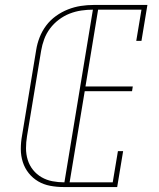

<svg xmlns="http://www.w3.org/2000/svg" viewBox="-20 -755 640 775"><path d="M237 0Q209 0 182.5 -5Q156 -10 134 -23Q112 -36 96 -56Q80 -76 72 -101Q64 -126 64 -153.5Q64 -181 69 -208L126 -553Q130 -579 140 -604.5Q150 -630 166.5 -652Q183 -674 206 -690.5Q229 -707 254.5 -717Q280 -727 306 -731Q332 -735 358 -735H575L551 -590H530L551 -716H376L325 -406H516L513 -387H322L261 -19H435L456 -145H477L453 0ZM240 -19 355 -716Q332 -716 308 -712.5Q284 -709 261 -700Q238 -691 217.5 -675.5Q197 -660 182 -640Q167 -620 158.5 -597Q150 -574 146 -550L89 -205Q85 -181 85 -156.5Q85 -132 92 -109.5Q99 -87 113.5 -69Q128 -51 148 -39.5Q168 -28 191.5 -23.5Q215 -19 240 -19Z"/></svg>

Font: Iosevka Curly Slab ThEx
Style: Italic
Weight: 100
Width: 7
Italic angle: -9°
Monospace: yes
Designer: Belleve Invis
Foundry: Belleve Invis
Version: Version 11.1.0; ttfautohint (v1.8.3)